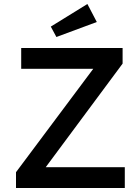

<svg xmlns="http://www.w3.org/2000/svg" viewBox="-20 -940 699 960"><path d="M60 -79 459 -613 474 -596H86V-700H593V-622L196 -87L180 -104H604V0H60ZM234 -807 417 -920 464 -830 262 -755Z"/></svg>

Font: Easer Grotesk Variable
Style: Regular
Weight: 400
Designer: Boardeaser, Bonnie Shaver-Troup, Thomas Jockin
Foundry: Lexend
Version: Version 1.001;Glyphs 3.1.2 (3151)